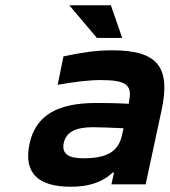

<svg xmlns="http://www.w3.org/2000/svg" viewBox="-20 -700 644 729"><path d="M406 -509C345 -509 293 -501 221 -486L199 -378C262 -389 315 -396 363 -396C459 -396 483 -377 470 -316L469 -306C411 -309 368 -309 345 -309C195 -309 115 -260 92 -154C69 -44 123 9 249 9C313 9 367 -6 408 -45H413L403 0H533L594 -284C628 -445 579 -509 406 -509ZM222 -157C231 -198 266 -217 333 -217C360 -217 407 -215 449 -213L443 -186C430 -128 391 -99 297 -99C238 -99 214 -117 222 -157ZM243 -680 348 -556H444L401 -680Z"/></svg>

Font: LT Wave Mono Bold
Style: Italic
Weight: 700
Designer: Daniel Lyons
Version: Version 2.5 (Glyphs App)